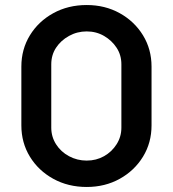

<svg xmlns="http://www.w3.org/2000/svg" viewBox="-20 -732 688 764"><path d="M325 12Q251 12 192 -20.5Q133 -53 99 -108.5Q65 -164 65 -233V-467Q65 -536 99 -591.5Q133 -647 192 -679.5Q251 -712 325 -712Q398 -712 456.5 -679.5Q515 -647 549 -591.5Q583 -536 583 -467V-233Q583 -164 549 -108.5Q515 -53 456.5 -20.5Q398 12 325 12ZM325 -93Q363 -93 394 -110.5Q425 -128 444 -158Q463 -188 463 -224V-476Q463 -513 444 -542Q425 -571 394 -589Q363 -607 325 -607Q287 -607 254.5 -589Q222 -571 203 -542Q184 -513 184 -476V-224Q184 -188 203 -158Q222 -128 254.5 -110.5Q287 -93 325 -93Z"/></svg>

Font: MuseoModerno SemiBold Medium
Style: Regular
Weight: 500
Version: Version 1.001